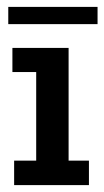

<svg xmlns="http://www.w3.org/2000/svg" viewBox="-20 -537 303 557"><path d="M21 0V-71H85V-328H16V-398H179V-71H238V0ZM4 -467V-517H263V-467Z"/></svg>

Font: Rokkitt Medium
Style: Regular
Weight: 500
Version: Version 3.103